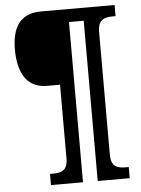

<svg xmlns="http://www.w3.org/2000/svg" viewBox="-59 -806 707 962"><g transform="rotate(-5 295.0 -324.5)"><path d="M158 111H319V-695H393V111H554V55H541C499 55 465 48 465 -15V-632C465 -695 499 -704 541 -704H554V-760H183C77 -760 37 -689 37 -582C37 -478 71 -386 181 -386H247V-15C247 48 212 55 170 55H158Z"/></g></svg>

Font: Noto Serif Tamil SemiCondensed ExtraBold
Style: Italic
Weight: 800
Width: 4
Italic angle: -12°
Designer: Indian Type Foundry, Tom Grace, and the Monotype Design Team
Foundry: Monotype Imaging Inc.
Version: Version 2.003